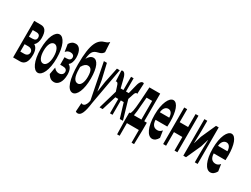

<svg xmlns="http://www.w3.org/2000/svg" viewBox="-74 -1603 3390 2589"><g transform="rotate(30 1621.0 -308.5)"><path d="M150 -569H46V0H155C218 0 262 -46 262 -164C262 -240 236 -279 205 -296V-301C233 -320 250 -371 250 -418C250 -533 210 -569 150 -569ZM91 -117V-232H147C193 -232 217 -207 217 -176C217 -142 195 -117 150 -117ZM91 -349V-452H146C188 -452 206 -432 206 -399C206 -368 188 -349 143 -349Z M436 14C502 14 561 -96 561 -285C561 -473 502 -583 436 -583C369 -583 310 -473 310 -285C310 -96 369 14 436 14ZM357 -285C357 -379 388 -439 436 -439C483 -439 515 -379 515 -285C515 -190 483 -130 436 -130C388 -130 357 -190 357 -285Z M688 14C747 14 798 -47 798 -163C798 -239 773 -279 741 -296V-301C770 -320 786 -373 786 -419C786 -533 740 -583 688 -583C648 -583 618 -566 593 -525L611 -411C633 -438 654 -447 685 -447C719 -447 742 -429 742 -399C742 -366 720 -349 677 -349H645V-232H683C728 -232 753 -217 753 -181C753 -143 722 -122 685 -122C657 -122 630 -134 606 -165L586 -53C618 0 651 14 688 14Z M978 14C1044 14 1097 -103 1097 -276C1097 -452 1052 -539 988 -539C955 -539 923 -515 899 -470C912 -610 951 -617 1030 -637C1052 -644 1071 -657 1085 -681L1076 -836C1060 -819 1050 -810 1020 -801C917 -773 850 -693 850 -357C850 -124 897 14 978 14ZM893 -314V-342C921 -392 950 -410 976 -410C1024 -410 1050 -376 1050 -276C1050 -187 1020 -130 977 -130C922 -130 893 -188 893 -314Z M1175 219C1228 219 1257 147 1276 1L1378 -569H1334L1285 -333C1278 -279 1270 -226 1262 -172H1260C1251 -228 1242 -281 1233 -333L1178 -569H1131L1240 -17L1234 12C1222 52 1203 80 1172 80C1165 80 1157 75 1152 73L1143 208C1151 215 1162 219 1175 219Z M1455 -360 1477 -292 1392 0H1440L1509 -224H1554V0H1594V-224H1639L1707 0H1756L1671 -292L1693 -360C1705 -405 1718 -415 1732 -415C1736 -415 1737 -412 1741 -410L1749 -575C1745 -581 1739 -583 1733 -583C1704 -583 1681 -556 1662 -464L1637 -363H1594V-569H1554V-363H1511L1486 -464C1467 -556 1444 -583 1415 -583C1409 -583 1403 -581 1399 -575L1407 -410C1411 -412 1412 -415 1416 -415C1430 -415 1443 -405 1455 -360Z M1818 197V0H2004V197H2043L2048 -22V-139H2008V-569H1840L1826 -347C1815 -188 1803 -154 1787 -139H1774V-22L1779 197ZM1847 -139C1855 -181 1861 -236 1865 -306L1876 -430H1963V-139Z M2215 14C2252 14 2281 -9 2304 -51L2288 -158C2268 -134 2247 -122 2220 -122C2168 -122 2133 -154 2130 -232H2313C2314 -246 2315 -277 2315 -309C2315 -464 2276 -583 2207 -583C2145 -583 2085 -469 2085 -285C2085 -96 2143 14 2215 14ZM2129 -349C2135 -416 2169 -447 2207 -447C2250 -447 2275 -405 2275 -349Z M2382 -569V0H2428V-212H2559V0H2604V-569H2559V-367H2428V-569Z M2696 -569V0H2738L2842 -230C2852 -262 2867 -315 2878 -349H2880C2878 -279 2875 -204 2875 -148V0H2919V-569H2877L2774 -339L2738 -220H2736C2738 -289 2741 -365 2741 -421V-569Z M3121 14C3158 14 3187 -9 3210 -51L3194 -158C3174 -134 3153 -122 3126 -122C3074 -122 3039 -154 3036 -232H3219C3220 -246 3221 -277 3221 -309C3221 -464 3182 -583 3113 -583C3051 -583 2991 -469 2991 -285C2991 -96 3049 14 3121 14ZM3035 -349C3041 -416 3075 -447 3113 -447C3156 -447 3181 -405 3181 -349Z"/></g></svg>

Font: 寒蝉无机体 CompactMedium
Style: Regular
Weight: 500
Width: 3
Designer: ChillTanhei {Warren2060}; 
Source Han Sans {Ryoko NISHIZUKA 西塚涼子 (kana, bopomofo & ideographs); Paul D. Hunt (Latin, Gre
Foundry: ChillType&Adobe
Version: Version 1.000;Glyphs 3.1.1 (3135)